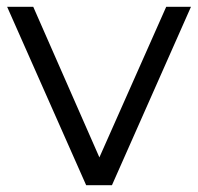

<svg xmlns="http://www.w3.org/2000/svg" viewBox="-20 -546 584 566"><path d="M543 -526H470L273 -82L78 -526H1L234 0H310Z"/></svg>

Font: Montserrat-Alt1
Style: Regular
Weight: 400
Designer: Differentunic
Foundry: Differentunic
Version: Version 7.222